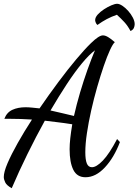

<svg xmlns="http://www.w3.org/2000/svg" viewBox="-26 -908 732 1015"><path d="M36 87Q9 72 1.5 56Q-6 40 -6 28Q-6 1 14 -45.5Q34 -92 67.5 -151.5Q101 -211 143 -276Q110 -278 82.5 -279Q55 -280 20 -280H-3Q10 -314 39.5 -327.5Q69 -341 109 -341Q126 -341 144.5 -339Q163 -337 183 -335Q233 -408 283 -475Q333 -542 377.5 -595Q422 -648 455 -680Q497 -721 518 -721Q531 -721 547 -711Q563 -701 581 -685Q571 -677 555.5 -643.5Q540 -610 522.5 -559Q505 -508 487.5 -447Q470 -386 456 -323.5Q442 -261 433.5 -204Q425 -147 425 -103Q425 -64 433 -44Q441 -24 460 -24Q484 -24 518 -59.5Q552 -95 593 -173L608 -157Q577 -75 528.5 -23Q480 29 426 29Q381 29 361.5 -10.5Q342 -50 342 -119Q342 -145 345.5 -177Q349 -209 356 -251Q312 -258 277 -262Q242 -266 211 -270Q164 -185 119 -93.5Q74 -2 36 87ZM365 -295Q379 -357 397.5 -419.5Q416 -482 436.5 -539.5Q457 -597 476 -642Q446 -620 407.5 -573.5Q369 -527 327 -463Q285 -399 241 -324Q273 -317 304 -309.5Q335 -302 365 -295ZM664 -744Q649 -772 631.5 -791Q614 -810 592 -830Q563 -820 538.5 -807Q514 -794 489 -776Q483 -781 480 -789Q477 -797 477 -801Q477 -816 490.5 -831Q504 -846 524 -859Q544 -872 563 -880Q582 -888 593 -888Q605 -888 621 -877.5Q637 -867 652 -850Q667 -833 676.5 -814.5Q686 -796 686 -780Q686 -770 681.5 -760Q677 -750 664 -744Z"/></svg>

Font: Dancing Script SemiBold
Style: Regular
Weight: 600
Designer: Pablo Impallari
Foundry: Pablo Impallari
Version: Version 2.001